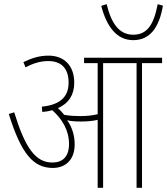

<svg xmlns="http://www.w3.org/2000/svg" viewBox="-20 -898 799 918"><path d="M759 -871 734 -878C715 -779 683 -732 617 -732C550 -732 512 -786 490 -878L464 -870C491 -767 540 -706 617 -706C696 -706 741 -765 759 -871ZM337 -208C337 -250 325 -290 301 -323C321 -318 345 -317 368 -317C393 -317 422 -319 447 -325V0H473V-596H633V0H659V-596H755V-622H382V-596H447V-352C420 -345 390 -343 363 -343C341 -343 314 -344 287 -349C278 -360 268 -371 257 -381C308 -403 335 -445 335 -502C335 -584 287 -632 212 -632C169 -632 133 -621 92 -601L102 -576C140 -596 174 -606 211 -606C276 -606 308 -568 308 -503C308 -437 270 -397 180 -388L182 -363C200 -364 216 -367 230 -371C276 -330 310 -276 310 -210C310 -146 277 -121 230 -121C150 -121 100 -191 48 -361L22 -353C82 -161 140 -95 233 -95C286 -95 337 -127 337 -208Z"/></svg>

Font: Noto Sans Condensed Thin
Style: Regular
Weight: 100
Width: 3
Designer: Monotype Design Team
Foundry: Monotype Imaging Inc.
Version: Version 2.013